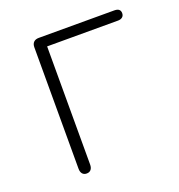

<svg xmlns="http://www.w3.org/2000/svg" viewBox="-97 -566 609 654"><g transform="rotate(-20 207.5 -239.0)"><path d="M88 -19V-459Q88 -471 94.5 -477.5Q101 -484 113 -484H387Q398 -484 403.5 -479.5Q409 -475 409 -466Q409 -457 403 -452Q397 -447 387 -447H130V-19Q130 -7 124.5 -0.5Q119 6 109 6Q99 6 93.5 -0.5Q88 -7 88 -19Z"/></g></svg>

Font: SN Pro Thin
Style: Regular
Weight: 200
Designer: Tobias Whetton
Foundry: Supernotes
Version: Version 1.003;Glyphs 3.3 (3324)